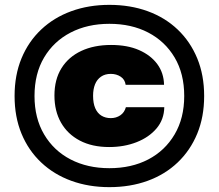

<svg xmlns="http://www.w3.org/2000/svg" viewBox="-20 -759 900 790"><path d="M429 -154Q359 -154 308.5 -180.5Q258 -207 231 -254.5Q204 -302 204 -366Q204 -432 233 -478.5Q262 -525 314.5 -549.5Q367 -574 437 -574Q504 -574 552 -553Q600 -532 627 -495.5Q654 -459 655 -410H497Q494 -432 476.5 -443.5Q459 -455 436 -455Q412 -455 395.5 -443.5Q379 -432 371 -412Q363 -392 363 -365Q363 -334 372 -313.5Q381 -293 397.5 -283Q414 -273 436 -273Q458 -273 475 -284.5Q492 -296 498 -318H656Q655 -267 624 -230.5Q593 -194 542 -174Q491 -154 429 -154ZM430 11Q345 11 273.5 -15Q202 -41 149.5 -90.5Q97 -140 68.5 -209Q40 -278 40 -364Q40 -450 68.5 -519Q97 -588 149.5 -637.5Q202 -687 273.5 -713Q345 -739 430 -739Q516 -739 587.5 -713Q659 -687 711 -637.5Q763 -588 791.5 -519Q820 -450 820 -364Q820 -278 791.5 -209Q763 -140 711 -90.5Q659 -41 587.5 -15Q516 11 430 11ZM430 -67Q521 -67 590 -103Q659 -139 698.5 -206Q738 -273 738 -364Q738 -456 698.5 -522.5Q659 -589 590 -625Q521 -661 430 -661Q340 -661 270.5 -625Q201 -589 161.5 -522.5Q122 -456 122 -364Q122 -273 161.5 -206Q201 -139 270.5 -103Q340 -67 430 -67Z"/></svg>

Font: Mona Sans Expanded Black
Style: Regular
Weight: 900
Width: 7
Designer: Deni Anggara
Foundry: GitHub
Version: Version 2.000